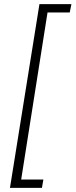

<svg xmlns="http://www.w3.org/2000/svg" viewBox="-20 -725 364 925"><path d="M28 180 170 -705H324L316 -665H209L82 140H189L182 180Z"/></svg>

Font: Nunito Sans 7pt Condensed ExtraLight
Style: Italic
Weight: 250
Width: 3
Italic angle: -9°
Designer: Vernon Adams
Foundry: Vernon Adams
Version: Version 3.101;gftools[0.9.27]